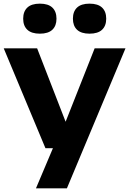

<svg xmlns="http://www.w3.org/2000/svg" viewBox="-20 -812 708 1052"><path d="M498.5 -547H667.5L346.5 220H177L270 0H229L0.5 -547H183.5L339.5 -145ZM107 -709.5Q107 -749 129.8 -770.5Q152.5 -792 198.5 -792Q244 -792 266.8 -770.5Q289.5 -749 289.5 -709.5Q289.5 -670.5 266.8 -649Q244 -627.5 198.5 -627.5Q152.5 -627.5 129.8 -649Q107 -670.5 107 -709.5ZM379.5 -709.5Q379.5 -749 402.2 -770.5Q425 -792 470.5 -792Q516.5 -792 539.2 -770.5Q562 -749 562 -709.5Q562 -670.5 539.2 -649Q516.5 -627.5 470.5 -627.5Q425 -627.5 402.2 -649Q379.5 -670.5 379.5 -709.5Z"/></svg>

Font: Encode Sans Expanded
Style: Bold
Weight: 700
Width: 7
Designer: Multiple Designers
Foundry: Impallari Type
Version: Version 2.000